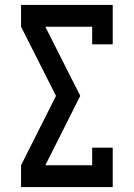

<svg xmlns="http://www.w3.org/2000/svg" viewBox="-20 -755 540 775"><path d="M65 0V-88L206 -368L65 -647V-735H435V-576H352V-647H163L304 -368L163 -88H352V-159H435V0Z"/></svg>

Font: Iosevka Slab Semibold
Style: Regular
Weight: 600
Monospace: yes
Designer: Belleve Invis
Foundry: Belleve Invis
Version: Version 11.1.1; ttfautohint (v1.8.3)